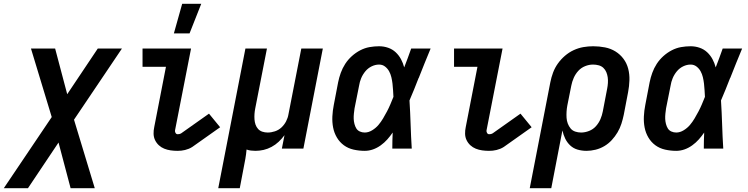

<svg xmlns="http://www.w3.org/2000/svg" viewBox="-90 -787 3960 1017"><path d="M412 210H284L220 -32L58 210H-70L184 -167L74 -530H202L266 -288L428 -530H556L302 -153Z M850 12Q832 12 814 9.5Q796 7 780 0.5Q764 -6 751.5 -17.5Q739 -29 731.5 -44.5Q724 -60 723.5 -78Q723 -96 727 -114L789 -433H665V-530H922L837 -96Q836 -89 840 -82.5Q844 -76 851 -76Q855 -76 860 -77Q865 -78 870 -81L1017 -185L1076 -113L929 -9Q920 -3 910 1Q900 5 890 7.5Q880 10 870 11Q860 12 850 12Z M831 -610 875 -767H976L914 -610Z M1066 210 1210 -530H1324L1262 -213Q1259 -198 1258 -183.5Q1257 -169 1258 -154.5Q1259 -140 1263.5 -127Q1268 -114 1277 -104Q1286 -94 1299.5 -89.5Q1313 -85 1328 -85Q1347 -85 1366.5 -91.5Q1386 -98 1401 -112Q1416 -126 1425.5 -144.5Q1435 -163 1438 -182L1506 -530H1620L1517 0H1403L1417 -71Q1403 -52 1386 -36Q1369 -20 1348.5 -9Q1328 2 1306.5 7Q1285 12 1263 12Q1251 12 1239 10.5Q1227 9 1216 5Q1214 30 1209.5 55Q1205 80 1200 105L1180 210Z M1842 12Q1812 12 1783 5.5Q1754 -1 1731.5 -17.5Q1709 -34 1694.5 -58.5Q1680 -83 1674.5 -111.5Q1669 -140 1670.5 -170.5Q1672 -201 1678 -231L1701 -351Q1706 -376 1715 -401Q1724 -426 1738.5 -448.5Q1753 -471 1773.5 -489.5Q1794 -508 1818 -520.5Q1842 -533 1867.5 -537.5Q1893 -542 1918 -542Q1943 -542 1966 -534Q1989 -526 2006 -510Q2023 -494 2034 -473.5Q2045 -453 2051 -430Q2061 -455 2070 -480Q2079 -505 2088 -530H2191Q2175 -491 2159 -452Q2143 -413 2128 -374L2127 -373Q2115 -343 2103.5 -313.5Q2092 -284 2079 -255Q2083 -191 2085 -127.5Q2087 -64 2091 0H1988Q1988 -21 1988.5 -42.5Q1989 -64 1990 -85Q1977 -66 1961.5 -48.5Q1946 -31 1926.5 -17Q1907 -3 1885.5 4.5Q1864 12 1842 12ZM1842 -85Q1862 -85 1881.5 -97Q1901 -109 1914.5 -125Q1928 -141 1939 -159.5Q1950 -178 1960 -197Q1970 -216 1978 -235Q1986 -254 1994 -274Q1993 -291 1992 -309Q1991 -327 1989 -344Q1987 -361 1983 -378Q1979 -395 1971 -409.5Q1963 -424 1949.5 -434.5Q1936 -445 1918 -445Q1898 -445 1878.5 -435.5Q1859 -426 1845 -409Q1831 -392 1823 -372.5Q1815 -353 1812 -333L1788 -213Q1786 -199 1784.5 -185Q1783 -171 1783.5 -157.5Q1784 -144 1787.5 -130.5Q1791 -117 1797.5 -106.5Q1804 -96 1816 -90.5Q1828 -85 1842 -85Z M2500 12Q2482 12 2464 9.5Q2446 7 2430 0.5Q2414 -6 2401.5 -17.5Q2389 -29 2381.5 -44.5Q2374 -60 2373.5 -78Q2373 -96 2377 -114L2439 -433H2315V-530H2572L2487 -96Q2486 -89 2490 -82.5Q2494 -76 2501 -76Q2505 -76 2510 -77Q2515 -78 2520 -81L2667 -185L2726 -113L2579 -9Q2570 -3 2560 1Q2550 5 2540 7.5Q2530 10 2520 11Q2510 12 2500 12Z M2716 210 2825 -351Q2830 -377 2839.5 -402.5Q2849 -428 2865 -450.5Q2881 -473 2902.5 -491.5Q2924 -510 2949 -521.5Q2974 -533 3000 -537.5Q3026 -542 3052 -542Q3084 -542 3114.5 -536Q3145 -530 3170 -514.5Q3195 -499 3212.5 -475.5Q3230 -452 3237.5 -423Q3245 -394 3244 -362Q3243 -330 3237 -299L3214 -179Q3209 -155 3201.5 -131.5Q3194 -108 3181 -86Q3168 -64 3150.5 -45Q3133 -26 3111 -13Q3089 0 3064.5 6Q3040 12 3017 12Q2992 12 2969.5 5.5Q2947 -1 2930.5 -16.5Q2914 -32 2904 -52.5Q2894 -73 2889 -96L2830 210ZM2988 -85Q3009 -85 3030.5 -93.5Q3052 -102 3067 -119Q3082 -136 3090.5 -156Q3099 -176 3103 -197L3126 -317Q3129 -332 3130 -347.5Q3131 -363 3129 -377.5Q3127 -392 3121.5 -405Q3116 -418 3106 -427.5Q3096 -437 3081.5 -441Q3067 -445 3051 -445Q3030 -445 3009 -436.5Q2988 -428 2973 -411.5Q2958 -395 2949 -374.5Q2940 -354 2936 -333L2915 -228Q2912 -212 2911 -195.5Q2910 -179 2911 -163Q2912 -147 2917.5 -132.5Q2923 -118 2932.5 -106.5Q2942 -95 2957 -90Q2972 -85 2988 -85Z M3492 12Q3462 12 3433 5.5Q3404 -1 3381.5 -17.5Q3359 -34 3344.5 -58.5Q3330 -83 3324.5 -111.5Q3319 -140 3320.5 -170.5Q3322 -201 3328 -231L3351 -351Q3356 -376 3365 -401Q3374 -426 3388.5 -448.5Q3403 -471 3423.5 -489.5Q3444 -508 3468 -520.5Q3492 -533 3517.5 -537.5Q3543 -542 3568 -542Q3593 -542 3616 -534Q3639 -526 3656 -510Q3673 -494 3684 -473.5Q3695 -453 3701 -430Q3711 -455 3720 -480Q3729 -505 3738 -530H3841Q3825 -491 3809 -452Q3793 -413 3778 -374L3777 -373Q3765 -343 3753.5 -313.5Q3742 -284 3729 -255Q3733 -191 3735 -127.5Q3737 -64 3741 0H3638Q3638 -21 3638.5 -42.5Q3639 -64 3640 -85Q3627 -66 3611.5 -48.5Q3596 -31 3576.5 -17Q3557 -3 3535.5 4.5Q3514 12 3492 12ZM3492 -85Q3512 -85 3531.5 -97Q3551 -109 3564.5 -125Q3578 -141 3589 -159.5Q3600 -178 3610 -197Q3620 -216 3628 -235Q3636 -254 3644 -274Q3643 -291 3642 -309Q3641 -327 3639 -344Q3637 -361 3633 -378Q3629 -395 3621 -409.5Q3613 -424 3599.5 -434.5Q3586 -445 3568 -445Q3548 -445 3528.5 -435.5Q3509 -426 3495 -409Q3481 -392 3473 -372.5Q3465 -353 3462 -333L3438 -213Q3436 -199 3434.5 -185Q3433 -171 3433.5 -157.5Q3434 -144 3437.5 -130.5Q3441 -117 3447.5 -106.5Q3454 -96 3466 -90.5Q3478 -85 3492 -85Z"/></svg>

Font: Lode Term
Style: Bold Italic
Weight: 700
Italic angle: -11°
Monospace: yes
Designer: Belleve Invis
Foundry: Belleve Invis
Version: Version 29.2.0